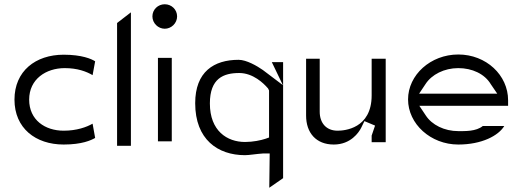

<svg xmlns="http://www.w3.org/2000/svg" viewBox="-20 -693 2460 902"><path d="M48 -225C48 -91 147 -14 279 -14C365 -14 408 -34 427 -45L415 -112C387 -96 341 -79 279 -79C192 -79 117 -129 117 -225C117 -322 197 -373 284 -373C344 -373 386 -357 415 -340L427 -405C410 -416 365 -436 279 -436C147 -436 48 -359 48 -225Z M530 -8H595V-635L530 -585Z M696 -616C696 -584 723 -558 754 -558C785 -558 812 -584 812 -616C812 -648 786 -673 754 -673C722 -673 696 -648 696 -616ZM722 -29H787V-421H722Z M897 -208C897 -38 1003 36 1131 36C1151 36 1184 30 1216 28H1217H1247L1245 189L1310 144V-401H1257L1309 -293L1215 -364C1188 -383 1138 -412 1101 -412C985 -412 897 -356 897 -208ZM966 -207C966 -325 1030 -350 1104 -350C1169 -350 1219 -301 1237 -280L1239 -278L1244 -268V-47L1227 -41C1206 -34 1169 -26 1131 -26C1047 -26 966 -78 966 -207Z M1418 -150C1418 -69 1465 -14 1548 -14C1628 -14 1666 -71 1677 -93L1692 -124L1742 -103L1726 -56V-25H1792V-417H1726V-245C1726 -88 1597 -79 1566 -79C1512 -79 1482 -116 1482 -168V-417H1418Z M1897 -226C1897 -111 2003 -14 2133 -14C2244 -14 2322 -56 2349 -101H2248C2217 -75 2163 -77 2133 -77C2068 -77 2009 -106 1980 -151L1950 -196H2367V-222C2367 -340 2264 -437 2133 -437C2003 -437 1897 -341 1897 -226ZM1949 -253 1979 -298C2008 -343 2067 -373 2133 -373C2198 -373 2257 -346 2286 -297L2316 -253Z"/></svg>

Font: Charger Static
Style: Regular
Weight: 1000
Designer: Jasper
Foundry: KineticPlasma Fonts/Cannot Into Space Fonts
Version: Version 1.1